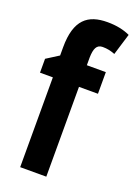

<svg xmlns="http://www.w3.org/2000/svg" viewBox="-146 -825 626 884"><g transform="rotate(20 166.5 -382.5)"><path d="M293 -440V-546H200V-584C201 -626 210 -650 240 -650C263 -650 280 -646 301 -638L333 -743C303 -757 267 -765 222 -765C127 -765 69 -722 69 -586V-546L9 -508V-440H72V0H200V-440Z"/></g></svg>

Font: Noto Sans Tamil ExtraCondensed
Style: Bold
Weight: 700
Width: 2
Designer: Jelle Bosma - Monotype Design Team
Foundry: Monotype Imaging Inc.
Version: Version 2.004